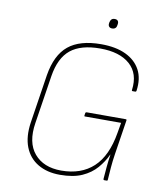

<svg xmlns="http://www.w3.org/2000/svg" viewBox="-89 -875 817 960"><g transform="rotate(10 319.5 -395.5)"><path d="M280 12Q215 12 168.5 -15.5Q122 -43 101.5 -95Q81 -147 92 -221L130 -467Q147 -572 205 -619.5Q263 -667 371 -667Q446 -667 496.5 -643Q547 -619 570.5 -575Q594 -531 585 -468Q584 -463 580 -463H566Q561 -463 562 -469Q573 -553 521 -599Q469 -645 370 -645Q272 -645 220 -603Q168 -561 153 -467L115 -222Q99 -121 146 -65.5Q193 -10 283 -10Q384 -10 446 -67.5Q508 -125 528 -245L537 -297H353Q349 -297 350 -301L352 -315Q354 -319 358 -319H557Q562 -319 561 -313L534 -139Q528 -100 525.5 -68.5Q523 -37 521 -6Q521 0 516 0H504Q499 0 499 -6Q501 -33 504 -66Q507 -99 512 -131H511Q494 -94 465.5 -61Q437 -28 392.5 -8Q348 12 280 12ZM410 -754Q400 -754 395 -760Q390 -766 391 -775L392 -782Q394 -792 399.5 -797.5Q405 -803 416 -803Q426 -803 431 -797.5Q436 -792 435 -782L434 -775Q433 -765 427 -759.5Q421 -754 410 -754Z"/></g></svg>

Font: Sofia Sans Thin
Style: Italic
Weight: 250
Italic angle: -9°
Version: Version 4.100-B